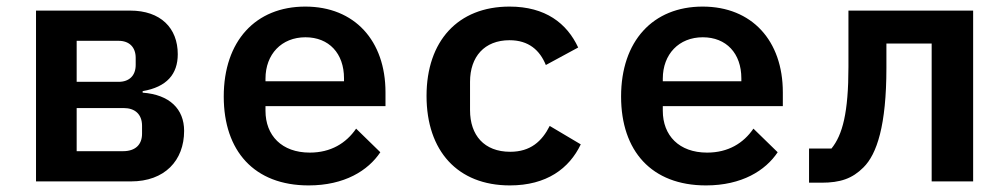

<svg xmlns="http://www.w3.org/2000/svg" viewBox="-20 -548 3041 580"><path d="M88.8 0H375.7C477.3 0 536.2 -62.9 536.2 -152.7C536.2 -218.8 492.2 -262.1 410.9 -268.1V-272.7C484 -285.2 517 -324.2 517 -384.2C517 -463.4 465.2 -516 373.2 -516H88.8ZM211.6 -91.3V-221.6H353.7C387.4 -221.6 409.1 -203.1 409.1 -168V-144.2C409.1 -110.8 388.8 -91.3 351.6 -91.3ZM211.6 -300.8V-424.7H338.4C370.4 -424.7 389.9 -405.5 389.9 -373.2V-351.9C389.9 -319.6 370.4 -300.8 338.4 -300.8Z M912.3 12.1C1020.6 12.1 1092 -32.7 1128.9 -88.1L1055.8 -159.4C1025.6 -115.4 979.4 -87 915.8 -87C831 -87 782 -138.8 782 -213.4V-227.3H1144.5V-269.2C1144.5 -425.1 1051.1 -528.1 902.3 -528.1C752.1 -528.1 655.9 -424 655.9 -256.4C655.9 -92 747.9 12.1 912.3 12.1ZM782 -302.6V-310.4C782 -384.2 830.6 -435.4 902.7 -435.4C973.7 -435.4 1019.2 -386.7 1019.2 -311.4V-302.6Z M1520.2 12.1C1631.4 12.1 1699.6 -39.1 1734.4 -111.9L1640.6 -167.6C1617.2 -121.1 1582.4 -89.5 1521.3 -89.5C1442.5 -89.5 1399.9 -139.6 1399.9 -215.2V-300.8C1399.9 -376.4 1443.2 -426.5 1519.2 -426.5C1577.4 -426.5 1610.8 -396 1628.9 -351.6L1726.6 -404.5C1692.5 -477.6 1627.8 -528.1 1519.2 -528.1C1363.3 -528.1 1268.5 -424 1268.5 -258.2C1268.5 -92.3 1362.2 12.1 1520.2 12.1Z M2112.6 12.1C2220.9 12.1 2292.3 -32.7 2329.2 -88.1L2256 -159.4C2225.9 -115.4 2179.7 -87 2116.1 -87C2031.2 -87 1982.2 -138.8 1982.2 -213.4V-227.3H2344.8V-269.2C2344.8 -425.1 2251.4 -528.1 2102.6 -528.1C1952.4 -528.1 1856.2 -424 1856.2 -256.4C1856.2 -92 1948.2 12.1 2112.6 12.1ZM1982.2 -302.6V-310.4C1982.2 -384.2 2030.9 -435.4 2103 -435.4C2174 -435.4 2219.5 -386.7 2219.5 -311.4V-302.6Z M2424 3.9H2461.6C2518.5 3.9 2554.7 -8.5 2588.4 -42.3C2628.9 -82.4 2657.7 -169 2657.7 -343V-416.5H2794.4V0H2919.7V-516H2543V-346.2C2543 -207.7 2525.2 -140.6 2491.8 -99.4H2424Z"/></svg>

Font: Margiela Mono SemiBold
Style: Regular
Weight: 600
Designer: Mike Abbink, Paul van der Laan, Pieter van Rosmalen
Foundry: Bold Monday
Version: Version 2.003 2021